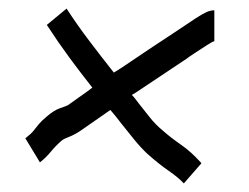

<svg xmlns="http://www.w3.org/2000/svg" viewBox="-20 -503 579 447"><path d="M408 -76Q395 -90 372.5 -105.5Q350 -121 323 -145Q308 -159 292.5 -178Q277 -197 262 -216Q256 -224 249.5 -232Q243 -240 237 -247Q201 -222 168 -199Q153 -189 141 -184.5Q129 -180 124 -176Q110 -164 98.5 -150Q87 -136 73 -125L39 -181Q52 -191 58 -198.5Q64 -206 70 -213.5Q76 -221 88 -231Q105 -246 119.5 -251Q134 -256 138 -258Q153 -269 167.5 -279Q182 -289 195 -299Q168 -333 141.5 -369Q115 -405 89 -445L135 -483Q159 -446 187 -409Q215 -372 245 -334Q253 -339 261 -344Q269 -349 276 -354Q323 -386 384 -426Q418 -449 435 -460Q452 -471 461 -475Q470 -479 479 -479V-407Q476 -407 462 -398Q448 -389 433.5 -379.5Q419 -370 414 -366Q382 -345 355.5 -327Q329 -309 306 -294Q302 -291 297 -288Q292 -285 287 -282Q292 -277 296 -271.5Q300 -266 304 -261Q316 -246 329 -229.5Q342 -213 359 -199Q377 -183 401.5 -166Q426 -149 449 -123Z"/></svg>

Font: Syne Tactile
Style: Regular
Weight: 400
Designer: Lucas Descroix
Foundry: Bonjour Monde
Version: Version 2.100; ttfautohint (v1.8.3)